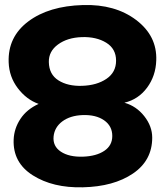

<svg xmlns="http://www.w3.org/2000/svg" viewBox="-20 -717 678 789"><path d="M138.7 -290Q88.9 -307.6 53.2 -354.5Q17.6 -401.4 15.6 -460.9Q11.7 -565.4 96.2 -628.9Q180.7 -692.4 321.3 -696.3Q453.1 -700.2 539.6 -634.8Q626 -569.3 622.1 -468.8Q620.1 -405.3 584.5 -356.9Q548.8 -308.6 491.2 -294.9Q540 -281.2 572.8 -239.7Q605.5 -198.2 605.5 -151.4Q605.5 -57.6 526.4 -3.9Q447.3 49.8 320.3 52.7Q197.3 55.7 114.7 3.4Q32.2 -48.8 36.1 -143.6Q38.1 -189.5 64 -228.5Q89.8 -267.6 138.7 -290ZM457 -467.8Q457 -516.6 416.5 -541.5Q376 -566.4 316.4 -564.5Q256.8 -562.5 218.3 -534.2Q179.7 -505.9 180.7 -461.9Q181.6 -411.1 220.2 -386.7Q258.8 -362.3 317.4 -364.3Q377.9 -366.2 417.5 -393.1Q457 -419.9 457 -467.8ZM441.4 -158.2Q441.4 -199.2 407.7 -222.7Q374 -246.1 319.3 -244.1Q268.6 -242.2 236.3 -218.3Q204.1 -194.3 200.2 -156.2Q196.3 -116.2 230 -93.8Q263.7 -71.3 321.3 -73.2Q376 -75.2 408.7 -97.2Q441.4 -119.1 441.4 -158.2Z"/></svg>

Font: Gen Jyuu GothicX Heavy
Style: Bold
Weight: 900
Designer: [Source Han Sans]
Ryoko NISHIZUKA  (kana & ideographs); Paul D. Hunt (Latin, Greek & Cyrillic); Wenlong ZHANG  (bopomofo
Version: Version 1.002.20150607